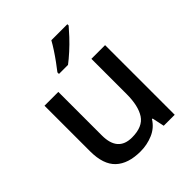

<svg xmlns="http://www.w3.org/2000/svg" viewBox="-210 -903 1051 1051"><g transform="rotate(-45 315.0 -378.0)"><path d="M547 -539V0H462L447 -71H442Q416 -29 370 -9.5Q324 10 273 10Q178 10 128 -37Q78 -84 78 -186V-539H185V-202Q185 -77 294 -77Q377 -77 409 -126Q441 -175 441 -266V-539ZM482 -756Q467 -738 440 -709Q413 -680 382 -652Q351 -624 327 -606H257V-618Q272 -637 291 -663Q310 -689 328 -716.5Q346 -744 358 -766H482Z"/></g></svg>

Font: Noto Sans Telugu Medium
Style: Regular
Weight: 500
Designer: Jelle Bosma - Monotype Design Team
Foundry: Monotype Imaging Inc.
Version: Version 2.005; ttfautohint (v1.8.4.7-5d5b)